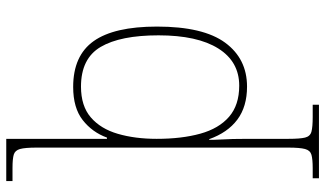

<svg xmlns="http://www.w3.org/2000/svg" viewBox="-233 -567 1040 614"><g transform="rotate(-90 287.0 -260.0)"><path d="M24 240V220H56Q85 220 99 216Q113 212 117.5 195.5Q122 179 122 142V-663Q122 -700 117.5 -716Q113 -732 99.5 -736Q86 -740 57 -740H15V-760H150V-557Q150 -537 150 -517.5Q150 -498 150 -478Q150 -458 150 -438H154Q171 -485 210 -515.5Q249 -546 316 -546Q416 -546 462.5 -480.5Q509 -415 509 -278Q509 -130 457.5 -60Q406 10 317 10Q253 10 211.5 -21Q170 -52 149 -111H147Q147 -105 147 -95Q147 -85 148 -70.5Q149 -56 149.5 -35Q150 -14 150 13V142Q150 179 154 195.5Q158 212 173 216Q188 220 220 220H259V240ZM320 -15Q397 -15 439 -82Q481 -149 481 -273Q481 -395 444 -458Q407 -521 317 -521Q255 -521 218.5 -489.5Q182 -458 166 -403Q150 -348 150 -279Q150 -199 166.5 -139.5Q183 -80 220.5 -47.5Q258 -15 320 -15Z"/></g></svg>

Font: Noto Serif Bengali Thin
Style: Regular
Weight: 250
Version: Version 2.003